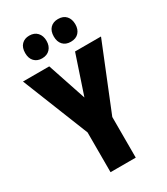

<svg xmlns="http://www.w3.org/2000/svg" viewBox="-224 -1025 974 1121"><g transform="rotate(-30 263.0 -464.0)"><path d="M264 -454 351 -714H526L348 -274V0H178V-268L0 -714H177ZM94 -851Q94 -888 113.5 -908Q133 -928 165 -928Q199 -928 218.5 -907Q238 -886 238 -851Q238 -817 218.5 -796Q199 -775 165 -775Q133 -775 113.5 -795Q94 -815 94 -851ZM287 -851Q287 -888 306.5 -908Q326 -928 359 -928Q394 -928 413 -907Q432 -886 432 -851Q432 -817 413 -796Q394 -775 359 -775Q325 -775 306 -795.5Q287 -816 287 -851Z"/></g></svg>

Font: Noto Sans Tamil ExtraCondensed Black
Style: Regular
Weight: 900
Width: 2
Designer: Jelle Bosma - Monotype Design Team
Foundry: Monotype Imaging Inc.
Version: Version 2.004; ttfautohint (v1.8.4.7-5d5b)